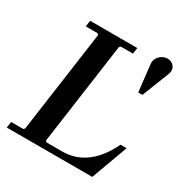

<svg xmlns="http://www.w3.org/2000/svg" viewBox="-162 -829 921 959"><g transform="rotate(30 298.0 -350.0)"><path d="M543 -210H578L501 0H8L13 -35H83L90 -42L172 -628L165 -635H97L102 -670H374L369 -635H299L292 -628L210 -42L217 -35H307Q384 -35 443 -79.5Q502 -124 543 -210ZM532 -700Q547 -700 559.5 -692Q572 -684 577 -668.5Q582 -653 572 -630L513 -480H489L472 -630Q469 -652 478 -667.5Q487 -683 502 -691.5Q517 -700 532 -700Z"/></g></svg>

Font: Brygada 1918 SemiBold
Style: Italic
Weight: 600
Italic angle: -8°
Designer: Mateusz Machalski | Borys Kosmynka | Przemek Hoffer
Foundry: NIEPODLEGLA 2018
Version: Version 3.006